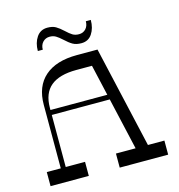

<svg xmlns="http://www.w3.org/2000/svg" viewBox="-127 -1011 1047 1122"><g transform="rotate(-15 396.0 -449.5)"><path d="M458.4 0V-85.1H751.5V0ZM40 0V-85.1H271.4V0ZM124.6 -468.6Q124.6 -580.8 192.6 -640.4Q260.6 -700 387 -700H511.6L657.1 -62.4L583.5 -58L455.8 -616.8H361.1Q257.9 -616.8 206.2 -573.9Q154.6 -531 154.6 -443.1V-63.2L124.6 -63.6ZM134.6 -400V-430H557.5V-400ZM172.5 -782Q172.5 -831.1 195.6 -865.2Q218.6 -899.4 261 -899.4Q291.8 -899.4 311.4 -888.1Q331 -876.8 355.6 -853.8Q376.2 -834.1 392.2 -824.3Q408.1 -814.5 431 -814.5Q456.2 -814.5 472.4 -831.9Q488.5 -849.4 488.5 -877.5H518.5Q518.5 -827.8 495.9 -793.9Q473.4 -760.1 431 -760.1Q399.6 -760.1 379 -771.9Q358.4 -783.8 333.9 -807Q313.2 -826 297.4 -835.5Q281.6 -845 260.6 -845Q235.4 -845 218.9 -827.6Q202.5 -810.1 202.5 -782Z"/></g></svg>

Font: Space Cowgirl
Style: Regular
Weight: 400
Designer: Valery Marier
Foundry: Valery Marier
Version: Version 1.000